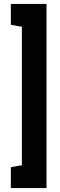

<svg xmlns="http://www.w3.org/2000/svg" viewBox="-20 -839 305 974"><path d="M35 115H216V-819H35V-713L91 -703V-1L35 9Z"/></svg>

Font: Advent Pro Expanded
Style: Bold
Weight: 700
Width: 7
Designer: VivaRado, Andreas Kalpakidis
Foundry: VivaRado, Andreas Kalpakidis
Version: Version 3.000